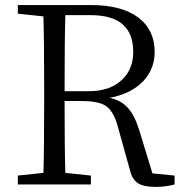

<svg xmlns="http://www.w3.org/2000/svg" viewBox="-20 -732 730 762"><path d="M597.7 9.8Q550.8 9.8 528.3 -4.4Q505.9 -18.6 497.1 -51.8L448.2 -227.5Q431.6 -290 400.4 -311.5Q371.1 -331.1 301.8 -331.1H236.3Q236.3 -137.7 239.3 -45.9L340.8 -35.2V0H50.8V-35.2L152.3 -45.9Q155.3 -138.7 155.3 -329.1V-382.8Q155.3 -573.2 152.3 -667L50.8 -677.7V-711.9H341.8Q461.9 -711.9 527.8 -663.1Q593.8 -614.3 593.8 -525.4Q593.8 -459 548.8 -410.2Q500 -359.4 415 -343.8Q460 -334 486.8 -304.7Q513.7 -275.4 532.2 -216.8L585 -43.9L672.9 -35.2V0Q637.7 9.8 597.7 9.8ZM236.3 -370.1H333Q416 -370.1 463.9 -415Q508.8 -457 508.8 -526.4Q508.8 -671.9 339.8 -671.9H239.3Q236.3 -578.1 236.3 -370.1Z"/></svg>

Font: Bpmf GenRyu Min R
Style: R
Weight: 400
Foundry: But Ko
Version: Version 1.320